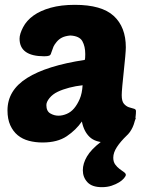

<svg xmlns="http://www.w3.org/2000/svg" viewBox="-20 -580 603 795"><path d="M543 -93Q526 -39 505 -19Q479 6 464 29Q449 52 449 73Q449 90 457 101Q465 112 475 119.5Q485 127 493 132.5Q501 138 501 144Q501 149 493.5 158Q486 167 473 175Q460 183 442 189Q424 195 402 195Q361 195 342 174.5Q323 154 323 125Q323 97 340 68Q357 39 397 8Q455 -33 543 -93ZM322 -227Q294 -224 267 -217Q240 -210 219 -200Q198 -190 185 -174Q172 -158 172 -145Q172 -120 188 -110.5Q204 -101 222 -101Q239 -101 256.5 -108.5Q274 -116 287 -131.5Q300 -147 310 -170Q320 -193 322 -227ZM11 -123Q11 -206 92 -257Q173 -308 331 -332Q332 -334 332.5 -339.5Q333 -345 333 -356Q333 -388 321 -409.5Q309 -431 271 -433Q250 -431 237 -424.5Q224 -418 214.5 -406.5Q205 -395 201.5 -387Q198 -379 192 -361Q190 -352 183.5 -349.5Q177 -347 163 -347Q61 -347 61 -420Q61 -439 75.5 -467Q90 -495 118.5 -515.5Q147 -536 190 -548Q233 -560 290 -560Q401 -560 451 -514Q501 -468 501 -384Q501 -373 498.5 -344.5Q496 -316 492.5 -284.5Q489 -253 486.5 -225Q484 -197 484 -186Q484 -161 493 -150.5Q502 -140 513.5 -136Q525 -132 534 -130Q543 -128 543 -120Q543 -98 537 -75Q531 -52 517.5 -33Q504 -14 480.5 -2Q457 10 423 10Q375 10 351 -13Q327 -36 319 -77Q295 -42 256.5 -16Q218 10 156 10Q126 10 99.5 3Q73 -4 53.5 -20Q34 -36 22.5 -61.5Q11 -87 11 -123Z"/></svg>

Font: Poetsen One
Style: Regular
Weight: 400
Designer: Pablo Impallari, Rodrigo Fuenzalida
Foundry: Pablo Impallari, Rodrigo Fuenzalida
Version: Version 1.001; ttfautohint (v0.93) -l 8 -r 50 -G 200 -x 14 -